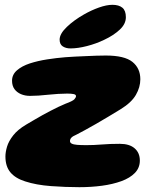

<svg xmlns="http://www.w3.org/2000/svg" viewBox="-20 -751 634 797"><path d="M309.5 26Q252.5 26 191.5 21.5Q130.5 17 84.5 2Q43.5 -11 23 -35.8Q2.5 -60.5 2.5 -101.5Q2.5 -119.5 9.2 -142.2Q16 -165 34.8 -189Q53.5 -213 89 -234Q105.5 -243.5 122.2 -253.5Q139 -263.5 156.2 -273Q173.5 -282.5 190.2 -291.2Q207 -300 222.8 -307.5Q238.5 -315 252 -320.5Q282 -331.5 288.8 -339Q295.5 -346.5 295.5 -352Q295.5 -358.5 285.5 -360.5Q275.5 -362.5 259 -362.5Q241 -362.5 221 -361.2Q201 -360 180.2 -357.8Q159.5 -355.5 140 -354.2Q120.5 -353 104.5 -353Q84 -353 67 -360.2Q50 -367.5 40 -381.2Q30 -395 30 -416Q30 -441.5 50.5 -459.2Q71 -477 104 -487.8Q137 -498.5 175.8 -504.5Q214.5 -510.5 251.5 -513.5Q269.5 -515 291.2 -516Q313 -517 335.8 -518Q358.5 -519 380 -519.8Q401.5 -520.5 419 -520.5Q497 -520.5 529.8 -494Q562.5 -467.5 562.5 -422Q562.5 -389 544 -357Q525.5 -325 480.5 -297.5Q456.5 -283 430.5 -267.2Q404.5 -251.5 379.2 -237Q354 -222.5 332.8 -211Q311.5 -199.5 298 -192.5Q281.5 -185.5 276 -179.2Q270.5 -173 270.5 -165.5Q270.5 -158.5 277.8 -154.8Q285 -151 299.8 -149.8Q314.5 -148.5 338.5 -148.5Q369.5 -148.5 402.5 -151.2Q435.5 -154 477.5 -154Q517.5 -154 539 -135.2Q560.5 -116.5 560.5 -84.5Q560.5 -54.5 540 -33.2Q519.5 -12 483.8 1Q448 14 403.2 20Q358.5 26 309.5 26ZM272.5 -550Q253.5 -550 240.5 -558.5Q227.5 -567 227.5 -586.5Q227.5 -610.5 257.2 -639Q287 -667.5 328.5 -691Q359 -708.5 390.8 -719.8Q422.5 -731 446.5 -731Q473.5 -731 488 -719Q502.5 -707 502.5 -679.5Q502.5 -651.5 477 -627.8Q451.5 -604 413 -586Q379 -569.5 341 -559.8Q303 -550 272.5 -550Z"/></svg>

Font: Gluten ExtraBold
Style: Regular
Weight: 800
Designer: Tyler Finck
Foundry: Etcetera Type Company
Version: Version 1.300